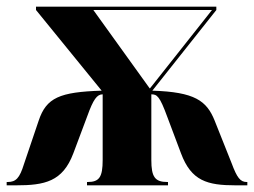

<svg xmlns="http://www.w3.org/2000/svg" viewBox="-20 -556 763 576"><path d="M0 0H28C114 0 168 -11 200 -96L242 -208C260 -258 271 -273 288 -273V-76C288 -25 278 -10 243 -10H241V0H484V-10H482C445 -10 434 -25 434 -76V-273C451 -273 459 -268 482 -205L523 -96C554 -13 602 0 687 0H722V-10H720C701 -10 691 -23 675 -66L624 -194C600 -254 564 -280 437 -284L629 -526V-536H88V-526L285 -284C159 -280 119 -263 96 -194L52 -64C39 -22 28 -10 3 -10H0ZM429 -291 260 -526H616L430 -291Z"/></svg>

Font: Noto Serif Display Condensed Extra
Style: Regular
Weight: 800
Width: 3
Designer: Monotype Design Team
Foundry: Monotype Imaging Inc.
Version: Version 1.900